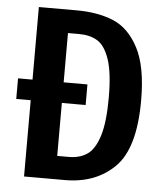

<svg xmlns="http://www.w3.org/2000/svg" viewBox="-51 -736 660 780"><g transform="rotate(5 279.5 -345.5)"><path d="M523 -349Q523 -154 445.5 -77Q368 0 243 0H76V-311H17V-395H76V-691H230Q317 -691 380.5 -664.5Q444 -638 483.5 -562.5Q523 -487 523 -349ZM391 -349Q391 -451 372.5 -505Q354 -559 323.5 -577.5Q293 -596 249 -596H203V-395H300V-311H203V-95H250Q295 -95 325.5 -116Q356 -137 373.5 -193Q391 -249 391 -349Z"/></g></svg>

Font: Fira Sans Extra Condensed Medium
Style: Regular
Weight: 500
Width: 1
Designer: Carrois Corporate & Edenspiekermann AG
Foundry: Carrois Corporate GbR & Edenspiekermann AG
Version: Version 4.203